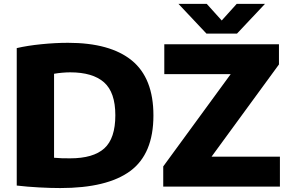

<svg xmlns="http://www.w3.org/2000/svg" viewBox="-20 -970 1510 998"><path d="M293 7.5Q243.5 7.5 183 4.2Q122.5 1 67 -5.5V-720Q123 -733 195.2 -740.2Q267.5 -747.5 333.5 -747.5Q552.5 -747.5 665 -655.8Q777.5 -564 777.5 -370Q777.5 -170 657.2 -81.2Q537 7.5 293 7.5ZM344.5 -147Q465 -147 522.2 -198.8Q579.5 -250.5 579.5 -371Q579.5 -490 520.8 -542Q462 -594 344.5 -594Q326 -594 303 -592Q280 -590 261 -586.5V-150Q281 -148 301.2 -147.5Q321.5 -147 344.5 -147ZM828.5 0V-105L1179 -584.5H834V-740H1430V-635L1079.5 -155.5H1435V0ZM1053 -795.5 907.5 -950H1054.5L1132.5 -863.5L1210.5 -950H1357.5L1212 -795.5Z"/></svg>

Font: Encode Sans Semi Expanded ExtraBold
Style: Regular
Weight: 800
Width: 6
Designer: Multiple Designers
Foundry: Impallari Type
Version: Version 3.000; ttfautohint (v1.8.3) -l 8 -r 50 -G 200 -x 14 